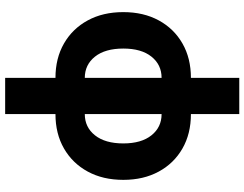

<svg xmlns="http://www.w3.org/2000/svg" viewBox="-124 -644 972 764"><g transform="rotate(-90 362.0 -262.0)"><path d="M290 11.7Q211.9 11.7 153.1 -22Q94.2 -55.7 61.3 -116.2Q28.3 -176.8 28.3 -257.3Q28.3 -338.4 61.3 -398.9Q94.2 -459.5 153.1 -493.4Q211.9 -527.3 290 -527.3V-727.5H434.1V-527.3Q512.2 -527.3 571 -493.4Q629.9 -459.5 662.8 -398.9Q695.8 -338.4 695.8 -257.3Q695.8 -176.8 662.8 -116.2Q629.9 -55.7 571 -22Q512.2 11.7 434.1 11.7V204.1H290ZM290 -105V-410.6Q237.8 -410.6 205.6 -370.1Q173.3 -329.6 173.3 -257.3Q173.3 -185.5 205.6 -145.3Q237.8 -105 290 -105ZM434.1 -410.6V-105Q486.3 -105 518.6 -145.3Q550.8 -185.5 550.8 -257.3Q550.8 -329.6 518.6 -370.1Q486.3 -410.6 434.1 -410.6Z"/></g></svg>

Font: Inter Display
Style: Bold
Weight: 700
Designer: Rasmus Andersson
Foundry: rsms
Version: Version 4.001;git-9221beed3